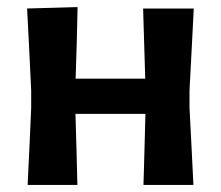

<svg xmlns="http://www.w3.org/2000/svg" viewBox="-20 -522 624 542"><path d="M58 0Q60.5 -54.5 63 -104.8Q65.5 -155 68 -217V-267Q64.5 -338.5 62 -391.2Q59.5 -444 56.5 -498L199 -502Q198 -453.5 196.8 -406.5Q195.5 -359.5 193.5 -300H390Q388 -358.5 386.8 -404.5Q385.5 -450.5 384 -498H527Q524 -444 521.5 -391.2Q519 -338.5 515 -267V-217Q518.5 -155 520.8 -104.8Q523 -54.5 526 0H385Q386.5 -50.5 387.8 -97.5Q389 -144.5 390.5 -200.5H193Q194.5 -144.5 196 -97.5Q197.5 -50.5 198.5 0Z"/></svg>

Font: Commissioner Loud SemiBold
Style: Regular
Weight: 600
Designer: Kostas Bartsokas
Foundry: Kostas Bartsokas
Version: Version 1.000; ttfautohint (v1.8.3)